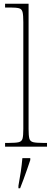

<svg xmlns="http://www.w3.org/2000/svg" viewBox="-20 -780 277 1021"><path d="M7 0V-20H27Q64 -20 80 -24Q96 -28 100 -43.5Q104 -59 104 -94V-662Q104 -699 100 -715.5Q96 -732 81.5 -736Q67 -740 37 -740H7V-760H132V-94Q132 -59 136 -43.5Q140 -28 156.5 -24Q173 -20 209 -20H230V0ZM78 208Q85 171 90.5 133.5Q96 96 99 61H141V71Q134 92 124.5 119.5Q115 147 105 174Q95 201 87 221H78Z"/></svg>

Font: Noto Serif Ethiopic SemiCondensed Thin
Style: Regular
Weight: 100
Width: 4
Designer: Monotype Design Team
Foundry: Monotype Imaging Inc.
Version: Version 2.102; ttfautohint (v1.8.4.7-5d5b)